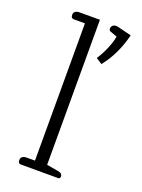

<svg xmlns="http://www.w3.org/2000/svg" viewBox="-137 -773 617 836"><g transform="rotate(20 172.0 -355.0)"><path d="M56 -16Q56 -37 84 -37H121V-673H69Q56 -673 56 -689Q56 -710 84 -710H177V-38L229 -29Q241 -27 246 -22.5Q251 -18 251 -10Q251 0 241 0H69Q56 0 56 -16ZM221 -549Q239 -576 253 -609.5Q267 -643 270 -666L240 -677Q231 -679 231 -688Q231 -698 237 -703.5Q243 -709 253 -709Q259 -709 262 -708L326 -692Q303 -598 249 -531Z"/></g></svg>

Font: Maitree Light
Style: Regular
Weight: 300
Designer: CadsonDemak Team
Foundry: CadsonDemak
Version: Version 1.001